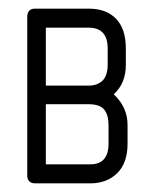

<svg xmlns="http://www.w3.org/2000/svg" viewBox="-20 -424 356 444"><path d="M189 0H61Q52 0 47.5 -5Q43 -10 43 -18V-385Q43 -393 47 -398.5Q51 -404 61 -404H185Q226 -404 248.5 -380.5Q271 -357 271 -312V-274Q271 -231 243 -206Q275 -176 275 -135V-92Q275 -47 251 -23.5Q227 0 189 0ZM229 -312Q229 -360 185 -360H86V-226H185Q205 -226 217 -237.5Q229 -249 229 -275ZM231 -135Q231 -158 221 -170.5Q211 -183 185 -183H86V-44H189Q231 -44 231 -92Z"/></svg>

Font: Chathura
Style: Bold
Weight: 700
Designer: Appaji Ambarisha Darbha
Foundry: Aditya Fonts
Version: Version 1.001 2016